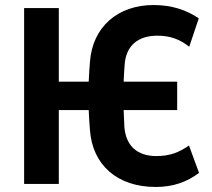

<svg xmlns="http://www.w3.org/2000/svg" viewBox="-20 -732 845 764"><path d="M76 0H214V-294H333C334 -266 336 -238 338 -214C348 -76 446 12 600 12C669 12 724 -8 772 -44L732 -153C693 -126 657 -111 602 -111C526 -111 481 -152 475 -226L472 -294H685V-407H472C473 -428 474 -449 476 -475C481 -548 527 -590 606 -590C655 -590 694 -577 733 -546L771 -659C721 -693 662 -712 591 -712C449 -712 348 -625 338 -486C336 -462 334 -434 333 -407H214V-700H76Z"/></svg>

Font: Finlandica SemiBold
Style: Regular
Weight: 600
Designer: Niklas Ekholm, Juho Hiilivirta, Jaakko Suomalainen
Foundry: Helsinki Type Studio
Version: Version 2.000;Glyphs 3.2 (3202)